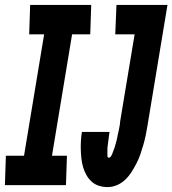

<svg xmlns="http://www.w3.org/2000/svg" viewBox="-49 -755 703 783"><path d="M-29 0 -25 -120H49L131 -615H70L74 -735H323L319 -615H245L163 -120H224L220 0ZM390 8Q371 8 354 2.5Q337 -3 324.5 -14.5Q312 -26 303.5 -41Q295 -56 290 -73Q285 -90 283 -108Q281 -126 280.5 -144Q280 -162 281 -180.5Q282 -199 285 -217H398Q397 -214 396.5 -210Q396 -206 395.5 -202Q395 -198 394.5 -194Q394 -190 393.5 -186Q393 -182 392.5 -178.5Q392 -175 391.5 -171Q391 -167 390.5 -163Q390 -159 389.5 -155Q389 -151 389 -147.5Q389 -144 389 -140Q389 -136 389 -132Q389 -128 389 -124.5Q389 -121 389.5 -116.5Q390 -112 394 -112Q400 -112 403.5 -117.5Q407 -123 409 -128.5Q411 -134 413 -139Q415 -144 417 -149.5Q419 -155 420.5 -160.5Q422 -166 423.5 -171.5Q425 -177 426.5 -182.5Q428 -188 429 -193.5Q430 -199 431 -204.5Q432 -210 433.5 -215.5Q435 -221 436 -226.5Q437 -232 438 -237.5Q439 -243 440 -248.5Q441 -254 441 -260L500 -615H421L426 -735H634L552 -240Q549 -221 545 -202Q541 -183 535.5 -164Q530 -145 523.5 -126Q517 -107 508 -89.5Q499 -72 488 -54.5Q477 -37 462 -22.5Q447 -8 428 0Q409 8 390 8Z"/></svg>

Font: Iosevka Curly Slab HvExObl
Style: Regular
Weight: 900
Width: 7
Italic angle: -9°
Monospace: yes
Designer: Belleve Invis
Foundry: Belleve Invis
Version: Version 11.1.0; ttfautohint (v1.8.3)